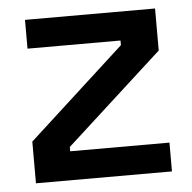

<svg xmlns="http://www.w3.org/2000/svg" viewBox="-42 -535 579 578"><g transform="rotate(-5 247.5 -246.5)"><path d="M44 0V-126L335 -392V-406H54V-493H447V-366L155 -100V-87H455V0Z"/></g></svg>

Font: Space Grotesk Frontify Medium
Style: Regular
Weight: 500
Designer: Florian Karsten
Version: Version 2.000